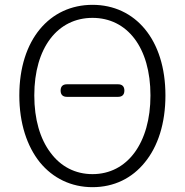

<svg xmlns="http://www.w3.org/2000/svg" viewBox="-20 -762 766 795"><path d="M363 -413H257C240 -413 231 -404 231 -387C231 -370 240 -361 257 -361H363H469C486 -361 495 -370 495 -387C495 -404 486 -413 469 -413ZM580 -90C634 -156 665 -251 665 -367C665 -598 540 -742 363 -742C186 -742 60 -598 60 -367C60 -251 92 -156 145 -90C199 -24 275 13 363 13C452 13 527 -24 580 -90ZM537 -130C495 -73 435 -41 363 -41C291 -41 231 -73 189 -130C146 -187 122 -268 122 -367C122 -565 219 -688 363 -688C507 -688 603 -565 603 -367C603 -268 579 -187 537 -130Z"/></svg>

Font: GenSenRounded2 TW L
Style: Regular
Weight: 300
Version: Version 2.100;PS 2.1;hotconv 16.6.51;makeotf.lib2.5.65220 DE